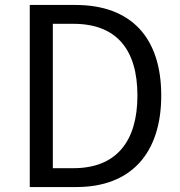

<svg xmlns="http://www.w3.org/2000/svg" viewBox="-20 -754 727 774"><path d="M100 0H288C509 0 630 -137 630 -369C630 -602 509 -734 284 -734H100ZM193 -76V-658H276C449 -658 534 -555 534 -369C534 -184 449 -76 276 -76Z"/></svg>

Font: Source Han Sans HK
Style: Regular
Weight: 400
Designer: Ryoko NISHIZUKA 西塚涼子 (kana, bopomofo & ideographs); Paul D. Hunt (Latin, Greek & Cyrillic); Sandoll Communications 산돌커뮤니
Foundry: Adobe
Version: Version 2.000;hotconv 1.0.107;makeotfexe 2.5.65593